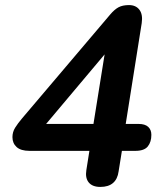

<svg xmlns="http://www.w3.org/2000/svg" viewBox="-20 -728 640 756"><path d="M375 8Q344 8 329.5 -9.5Q315 -27 320 -58L332 -134H96Q62 -134 45.5 -149Q29 -164 29 -188Q29 -208 39.5 -225Q50 -242 67 -262L414 -671Q431 -691 447 -699.5Q463 -708 488 -708Q515 -708 529 -689.5Q543 -671 538 -637L475 -240H526Q551 -240 563.5 -228.5Q576 -217 576 -197Q576 -169 562 -151.5Q548 -134 513 -134H460L447 -53Q443 -23 425 -7.5Q407 8 375 8ZM348 -240 398 -552H424L133 -206L137 -240Z"/></svg>

Font: Nunito ExtraLight
Style: Italic
Weight: 200
Italic angle: -9°
Designer: Vernon Adams
Foundry: Vernon Adams
Version: Version 3.602